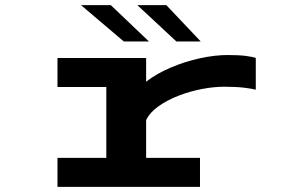

<svg xmlns="http://www.w3.org/2000/svg" viewBox="-20 -725 1140 745"><path d="M203 0V-112.5H392.5V-387.5H203V-500H547V-408Q588.5 -440 643.5 -463.2Q698.5 -486.5 756.2 -499Q814 -511.5 864 -511.5Q907 -511.5 934.2 -508Q961.5 -504.5 972.5 -500V-377Q960.5 -380.5 928.8 -384.5Q897 -388.5 849.5 -388.5Q810.5 -388.5 764.2 -379.8Q718 -371 673.8 -354Q629.5 -337 595.5 -313Q561.5 -289 547 -259V-112.5H756V0ZM664.5 -564 513 -705H625.5L759 -564ZM460.5 -564 294.5 -705H410L558 -564Z"/></svg>

Font: Trispace Expanded SemiBold
Style: Regular
Weight: 600
Width: 7
Designer: Tyler Finck
Foundry: Etcetera Type Company
Version: Version 1.210; ttfautohint (v1.8.3)